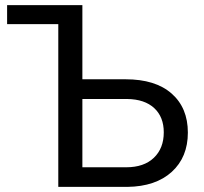

<svg xmlns="http://www.w3.org/2000/svg" viewBox="-20 -731 799 751"><path d="M7.8 -710.9H302.2V-420.9H471.2Q587.9 -420.9 651.4 -365Q714.8 -309.1 714.8 -212.4Q714.8 -116.2 651.9 -58.8Q588.9 -1.5 478.5 0H208V-636.7H7.8ZM302.2 -343.8V-76.7H473.6Q543 -76.7 581.8 -113.8Q620.6 -150.9 620.6 -213.4Q620.6 -273.4 583.3 -308.1Q545.9 -342.8 477.5 -343.8Z"/></svg>

Font: Mardoto
Style: Regular
Weight: 400
Designer: Christian Robertson, Vahan Hovhannisyan
Foundry: Google
Version: Version 1.000